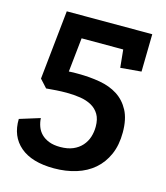

<svg xmlns="http://www.w3.org/2000/svg" viewBox="-102 -600 711 820"><g transform="rotate(15 254.0 -190.0)"><path d="M457 -83Q457 -27 438.5 15Q420 57 387.5 85Q355 113 310 127Q265 141 212 141Q114 141 62.5 97Q11 53 13 -24L103 -52Q104 -33 110.5 -15Q117 3 130.5 16.5Q144 30 164.5 38Q185 46 214 46Q247 46 270.5 36Q294 26 309.5 8.5Q325 -9 332 -31Q339 -53 339 -77Q339 -110 326.5 -131Q314 -152 292.5 -164Q271 -176 242.5 -180.5Q214 -185 182 -185Q159 -185 136 -183.5Q113 -182 92 -180L60 -215L92 -521H470L467 -355L375 -347L367 -426H183L167 -275Q177 -276 187.5 -276Q198 -276 208 -276Q259 -276 304.5 -268Q350 -260 383.5 -238.5Q417 -217 437 -179.5Q457 -142 457 -83Z"/></g></svg>

Font: Zilla Slab SemiBold
Style: Regular
Weight: 600
Designer: Typotheque.com
Foundry: Typotheque type foundry
Version: Version 1.0; 2017